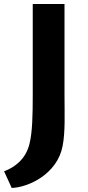

<svg xmlns="http://www.w3.org/2000/svg" viewBox="-25 -763 435 945"><path d="M-4.9 80.1 32.7 162.1C116.2 159.2 257.3 92.8 283.2 -44.4C296.9 -115.2 292.5 -202.1 292.5 -299.3V-743.2H136.2V-296.9C136.2 -195.8 134.3 -112.8 120.6 -57.1C102.1 22 45.9 61 -4.9 80.1Z"/></svg>

Font: Merriweather Sans
Style: Bold
Weight: 700
Designer: Eben Sorkin ( eben@eyebytes.com )
Foundry: Eben Sorkin
Version: Version 1.003